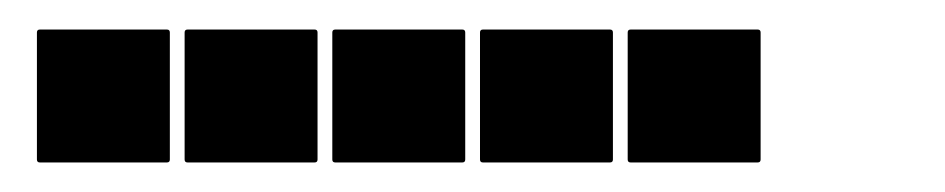

<svg xmlns="http://www.w3.org/2000/svg" viewBox="-20 -815 640 130"><path d="M407 -795H493Q495 -795 495 -793V-707Q495 -705 493 -705H407Q405 -705 405 -707V-793Q405 -795 407 -795ZM307 -795H393Q395 -795 395 -793V-707Q395 -705 393 -705H307Q305 -705 305 -707V-793Q305 -795 307 -795ZM207 -795H293Q295 -795 295 -793V-707Q295 -705 293 -705H207Q205 -705 205 -707V-793Q205 -795 207 -795ZM107 -795H193Q195 -795 195 -793V-707Q195 -705 193 -705H107Q105 -705 105 -707V-793Q105 -795 107 -795ZM7 -795H93Q95 -795 95 -793V-707Q95 -705 93 -705H7Q5 -705 5 -707V-793Q5 -795 7 -795Z"/></svg>

Font: Pixel Panel Black
Style: Regular
Weight: 900
Monospace: yes
Designer: Óliver Lalan
Foundry: Óliver Lalan
Version: Version 1.000; ttfautohint (v1.8.4.7-5d5b-dirty);gftools[0.9